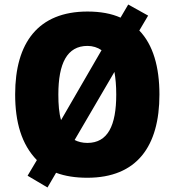

<svg xmlns="http://www.w3.org/2000/svg" viewBox="-20 -776 772 849"><path d="M685 -358C685 -480 657 -578 596 -641L635 -707L547 -756L513 -698C473 -716 424 -725 367 -725C149 -725 47 -587 47 -359C47 -236 75 -138 143 -68L102 1L190 53L228 -12C268 3 314 10 366 10C586 10 685 -130 685 -358ZM238 -358C238 -495 276 -573 367 -573C390 -573 412 -566 429 -554L250 -245C241 -276 238 -314 238 -358ZM494 -358C494 -221 457 -144 366 -144C345 -144 325 -149 310 -157L486 -458C491 -430 494 -397 494 -358Z"/></svg>

Font: Noto Sans Telugu SemiCondensed Black
Style: Regular
Weight: 900
Width: 4
Designer: Jelle Bosma - Monotype Design Team
Foundry: Monotype Imaging Inc.
Version: Version 2.005